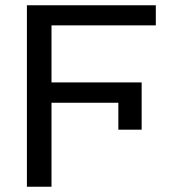

<svg xmlns="http://www.w3.org/2000/svg" viewBox="-20 -708 651 728"><path d="M175.3 -611.8V-395.5H517.1V-216.3H428.7V-318.4H175.3V0H82V-688H570.8V-611.8Z"/></svg>

Font: Liberation Sans
Style: Regular
Weight: 400
Designer: Steve Matteson
Foundry: Ascender Corporation
Version: Version 2.00.1